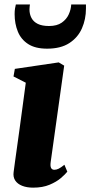

<svg xmlns="http://www.w3.org/2000/svg" viewBox="-20 -830 405 860"><path d="M128.5 10.5Q100 10.5 79.2 2.2Q58.5 -6 48.2 -21.5Q38 -37 41 -59Q43 -76 47 -104.2Q51 -132.5 56.2 -170.2Q61.5 -208 67.8 -253.8Q74 -299.5 81 -351.5Q88 -403.5 95.5 -459.5L40.5 -487.5L46.5 -521.5L243 -550.5L267.5 -536L207 -104Q204.5 -86 208.8 -77.8Q213 -69.5 223.5 -69.5Q233 -69.5 243 -74.5Q253 -79.5 268.5 -92L281.5 -61Q272.5 -49.5 252.8 -32.5Q233 -15.5 202 -2.5Q171 10.5 128.5 10.5ZM191 -612Q138 -612 106 -632.8Q74 -653.5 59.8 -688.8Q45.5 -724 45.5 -766.5Q45.5 -781 47.2 -791.5Q49 -802 51 -810H114Q113.5 -805.5 112.8 -800.2Q112 -795 112 -788Q112 -766.5 121 -749.5Q130 -732.5 149.2 -723Q168.5 -713.5 199.5 -713.5Q235 -713.5 256.5 -728.5Q278 -743.5 288 -765.8Q298 -788 299 -810H365Q365 -805.5 365 -801.5Q365 -797.5 365 -791.5Q365 -744 347 -703Q329 -662 290.5 -637Q252 -612 191 -612Z"/></svg>

Font: Merriweather 60pt Black
Style: Italic
Weight: 900
Italic angle: -7.8°
Version: Version 2.101